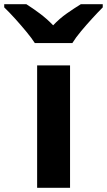

<svg xmlns="http://www.w3.org/2000/svg" viewBox="-98 -890 507 910"><path d="M78 0V-580H234V0ZM67 -686Q53 -708 27.5 -739Q2 -770 -26 -801Q-54 -832 -78 -855V-870H27Q57 -851 90 -826.5Q123 -802 154 -770Q184 -802 219 -826.5Q254 -851 285 -870H389V-855Q367 -833 339.5 -803Q312 -773 286.5 -742.5Q261 -712 245 -686Z"/></svg>

Font: Menbere
Style: Regular
Weight: 400
Designer: Aleme Tadesse
Foundry: Sorkin Type Co
Version: Version 1.000